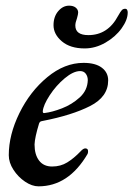

<svg xmlns="http://www.w3.org/2000/svg" viewBox="-20 -643 471 678"><path d="M11 -95Q11 -167 48.5 -243.5Q86 -320 147 -370.5Q208 -421 275 -421Q317 -421 339.5 -404Q362 -387 362 -359Q362 -301 298 -268.5Q234 -236 131 -216Q125 -215 122.5 -213.5Q120 -212 118 -207Q103 -158 102 -133Q102 -97 118 -76Q134 -55 164 -55Q194 -55 217.5 -69.5Q241 -84 264 -108Q274 -119 281 -119Q291 -119 291 -109Q291 -102 289 -99Q222 15 116 15Q93 15 68.5 -1.5Q44 -18 27.5 -43.5Q11 -69 11 -95ZM290 -360Q290 -373 283 -382.5Q276 -392 263 -392Q239 -392 208.5 -366.5Q178 -341 155.5 -306.5Q133 -272 131 -250Q131 -242 138 -244Q164 -247 199 -260.5Q234 -274 261.5 -299Q289 -324 290 -360ZM169 -554Q169 -584 185.5 -603.5Q202 -623 224 -623Q239 -623 247.5 -616Q256 -609 256 -599Q256 -593 252 -579Q246 -563 246 -553Q246 -519 292 -519Q361 -519 397 -587Q406 -603 410.5 -607.5Q415 -612 422 -612Q427 -612 429 -608Q431 -604 431 -599Q431 -573 409.5 -543Q388 -513 352.5 -492.5Q317 -472 279 -472Q228 -472 198.5 -497Q169 -522 169 -554Z"/></svg>

Font: EB Garamond Medium
Style: Italic
Weight: 500
Italic angle: -17.2°
Designer: Georg Duffner and Octavio Pardo
Foundry: Georg Duffner
Version: Version 1.000